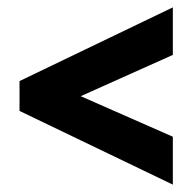

<svg xmlns="http://www.w3.org/2000/svg" viewBox="-20 -620 522 521"><path d="M449 -119V-249L199 -359L449 -471V-600L33 -400V-319Z"/></svg>

Font: Noto Sans Sinhala UI ExtraCondensed ExtraBold
Style: Regular
Weight: 800
Width: 2
Designer: Jelle Bosma - Monotype Design Team
Foundry: Monotype Imaging Inc.
Version: Version 2.006